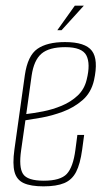

<svg xmlns="http://www.w3.org/2000/svg" viewBox="-20 -651 376 680"><path d="M134 9Q89 9 64 -2.5Q39 -14 31.5 -42Q24 -70 31 -121L68 -385Q78 -454 112.5 -478Q147 -502 210 -502Q282 -502 305.5 -471Q329 -440 313 -367Q303 -323 272.5 -296.5Q242 -270 203 -255.5Q164 -241 127.5 -234.5Q91 -228 70 -225L55 -120Q46 -59 61.5 -35Q77 -11 135 -11Q194 -11 216.5 -35Q239 -59 247 -120L254 -173H278L271 -121Q264 -70 249.5 -42Q235 -14 207.5 -2.5Q180 9 134 9ZM73 -247Q99 -250 132.5 -256.5Q166 -263 198.5 -276.5Q231 -290 255 -312.5Q279 -335 287 -369Q301 -425 286 -454.5Q271 -484 211 -484Q154 -484 127 -461Q100 -438 92 -383ZM183 -544 245 -631H277L198 -544Z"/></svg>

Font: Alumni Sans Thin Thin
Style: Italic
Weight: 250
Italic angle: -8°
Version: Version 1.016